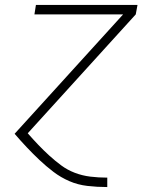

<svg xmlns="http://www.w3.org/2000/svg" viewBox="-20 -540 640 775"><path d="M412 215Q372 215 333 210.5Q294 206 259.5 191Q225 176 195.5 153.5Q166 131 139.5 106Q113 81 88 54.5Q63 28 39 0L477 -482H119L125 -520H535L528 -482L92 -2Q113 22 134.5 44.5Q156 67 179 88Q202 109 227 127.5Q252 146 282 157.5Q312 169 345 173Q378 177 412 177H413V215Z"/></svg>

Font: Iosevka SS04 XLt Ex
Style: Italic
Weight: 200
Width: 7
Italic angle: -9°
Monospace: yes
Designer: Belleve Invis
Foundry: Belleve Invis
Version: Version 19.0.0; ttfautohint (v1.8.4)